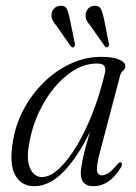

<svg xmlns="http://www.w3.org/2000/svg" viewBox="-20 -634 470 662"><path d="M324.5 -109Q312 -61.5 314.5 -45.5Q317 -29.5 331 -29.5Q341.5 -29.5 354 -37.5Q366.5 -45.5 385 -68Q391.5 -76 397 -74Q404 -71 397 -56.5Q357.5 8 302 8Q258.5 8 258.5 -36.5Q258.5 -52.5 265 -84.5Q271.5 -116.5 290 -179Q246.5 -90 198.2 -41Q150 8 98 8Q53.5 8 32.2 -30.5Q11 -69 25 -148.5Q34 -205 61.5 -256.8Q89 -308.5 130.2 -349.2Q171.5 -390 222.5 -414Q273.5 -438 329.5 -438Q370 -438 391.2 -428.5Q412.5 -419 412 -406Q412 -396.5 404.2 -390Q396.5 -383.5 394 -373ZM81.5 -143.5Q69.5 -84 83.8 -53.8Q98 -23.5 124 -23.5Q153 -23.5 184.5 -53.2Q216 -83 246.2 -134Q276.5 -185 301.2 -249.5Q326 -314 342 -383.5Q345 -399 339.5 -407Q334 -415 313.5 -415Q263 -415 214.8 -377.8Q166.5 -340.5 130.8 -278.8Q95 -217 81.5 -143.5ZM220.5 -569.5 238 -484Q240 -476.5 235 -472Q229 -468 224 -474.5L175.5 -544Q166 -555 161 -565.2Q156 -575.5 158 -588Q160 -599 168.5 -606.5Q177 -614 188.5 -614Q204.5 -615 210.5 -602.8Q216.5 -590.5 220.5 -569.5ZM338.5 -569.5 355 -484.5Q357.5 -476 352 -472Q346 -468.5 341.5 -474.5L292.5 -544Q283 -555 278.2 -565Q273.5 -575 276 -587.5Q277.5 -598.5 285.8 -606.2Q294 -614 306 -614Q322 -615 328 -602.8Q334 -590.5 338.5 -569.5Z"/></svg>

Font: Fraunces 144pt Soft Light
Style: Italic
Weight: 300
Italic angle: -16°
Version: Version 1.000;[b76b70a41]